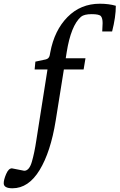

<svg xmlns="http://www.w3.org/2000/svg" viewBox="-131 -792 642 1031"><path d="M-67 112 -1 125Q26 125 40 77Q54 29 64 -38Q74 -105 77 -121L124 -419H55L59 -461L115 -473Q132 -477 136 -495L139 -511Q161 -629 231.5 -700.5Q302 -772 405 -772Q453 -772 491 -761Q491 -701 471 -623H418L420 -668Q420 -694 411 -705Q402 -716 361.5 -716Q321 -716 304 -702Q250 -655 227 -511L222 -479H328L318 -419H212L168 -144Q141 24 81.5 121.5Q22 219 -64 219Q-111 219 -111 192Q-111 173 -98 142.5Q-85 112 -67 112Z"/></svg>

Font: Poly
Style: Italic
Weight: 400
Italic angle: -10°
Designer: Nicolas Silva
Foundry: Jose Nicolas Silva Schwarzenberg
Version: Version 1.003